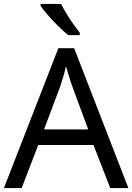

<svg xmlns="http://www.w3.org/2000/svg" viewBox="-20 -964 679 984"><path d="M545 0 459 -221H176L91 0H0L279 -717H360L638 0ZM352 -517Q349 -525 342 -546Q335 -567 328.5 -589.5Q322 -612 318 -624Q311 -593 302 -563.5Q293 -534 287 -517L206 -301H432ZM293 -944Q304 -922 320.5 -894.5Q337 -867 355.5 -841Q374 -815 389 -796V-784H330Q307 -802 278 -830.5Q249 -859 224.5 -887.5Q200 -916 188 -934V-944Z"/></svg>

Font: Noto Sans Old Italic
Style: Regular
Weight: 400
Designer: Monotype Design Team
Foundry: Monotype Imaging Inc.
Version: Version 2.003; ttfautohint (v1.8.4.7-5d5b)